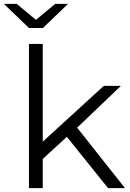

<svg xmlns="http://www.w3.org/2000/svg" viewBox="-50 -968 671 988"><path d="M99 -742V0H170V-150L294 -264L506 0H593L347 -311L572 -526H484L170 -239V-742ZM-30 -948 99 -824H171L300 -948H234L135 -866L36 -948Z"/></svg>

Font: Malon Grotesk
Style: Regular
Weight: 400
Designer: Julieta Ulanovsky
Foundry: Julieta Ulanovsky
Version: Version 7.200